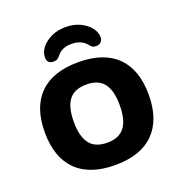

<svg xmlns="http://www.w3.org/2000/svg" viewBox="-130 -827 891 946"><g transform="rotate(-20 315.0 -353.5)"><path d="M316 8Q182 8 112.5 -61.5Q43 -131 43 -262Q43 -393 112.5 -462Q182 -531 316 -531Q449 -531 518.5 -462Q588 -393 588 -262Q588 -131 518.5 -61.5Q449 8 316 8ZM316 -109Q378 -109 407 -147Q436 -185 436 -262Q436 -339 407 -376.5Q378 -414 316 -414Q253 -414 224 -376.5Q195 -339 195 -262Q195 -185 224 -147Q253 -109 316 -109ZM316 -715Q359 -715 392 -699Q425 -683 443.5 -659Q462 -635 462 -609Q462 -593 452 -584Q442 -575 427 -575Q415 -575 408 -579.5Q401 -584 396 -591Q368 -627 316 -627Q291 -627 272 -619.5Q253 -612 238 -593Q232 -585 224.5 -580Q217 -575 204 -575Q170 -575 170 -609Q170 -635 188.5 -659Q207 -683 240 -699Q273 -715 316 -715Z"/></g></svg>

Font: Asap Semi Expanded
Style: Bold
Weight: 700
Width: 6
Designer: Pablo Cosgaya
Foundry: Omnibus-Type
Version: Version 3.001; ttfautohint (v1.8.4.7-5d5b)